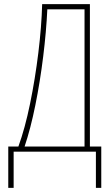

<svg xmlns="http://www.w3.org/2000/svg" viewBox="-20 -734 540 929"><path d="M209 -689H389V-25H99Q128 -111 151 -225Q174 -339 189 -460.5Q204 -582 209 -689ZM46 175V0H444V175H470V-25H415V-714H184Q181 -605 165.5 -478.5Q150 -352 125.5 -232.5Q101 -113 69 -25H20V175Z"/></svg>

Font: Noto Sans Mono UI Condensed Thin
Style: Regular
Weight: 250
Width: 3
Designer: Monotype Design team
Foundry: Monotype Imaging Inc.
Version: 1.000